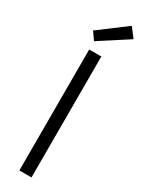

<svg xmlns="http://www.w3.org/2000/svg" viewBox="-258 -1027 792 1056"><g transform="rotate(30 137.5 -499.0)"><path d="M169 -768V0H92V-768ZM92 -821 58 -869 230 -998 275 -939Z"/></g></svg>

Font: Yaldevi ExtraLight
Style: Regular
Weight: 400
Version: Version 1.100